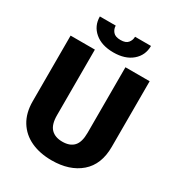

<svg xmlns="http://www.w3.org/2000/svg" viewBox="-211 -1034 1087 1177"><g transform="rotate(30 332.5 -446.0)"><path d="M439.9 -710.9H611.3V-246.6Q611.3 -121.6 535.2 -55.9Q459 9.8 332.5 9.8Q249 9.8 185.8 -19.5Q122.6 -48.8 87.2 -106.2Q51.8 -163.6 51.8 -246.6V-710.9H223.6V-246.6Q223.6 -180.7 252 -151.4Q280.3 -122.1 332.5 -122.1Q385.3 -122.1 412.6 -151.4Q439.9 -180.7 439.9 -246.6ZM397.5 -902.3H510.3Q510.3 -835.9 461.4 -794.2Q412.6 -752.4 329.6 -752.4Q246.1 -752.4 197.3 -794.2Q148.4 -835.9 148.4 -902.3H260.7Q260.7 -878.4 276.4 -859.4Q292 -840.3 329.6 -840.3Q367.2 -840.3 382.3 -859.4Q397.5 -878.4 397.5 -902.3Z"/></g></svg>

Font: Vazirmatn RD UI FD Black
Style: Regular
Weight: 900
Designer: Saber Rastikerdar
Foundry: Saber Rastikerdar
Version: Version 33.003